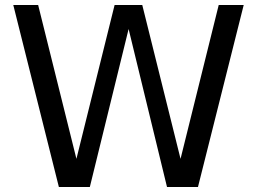

<svg xmlns="http://www.w3.org/2000/svg" viewBox="-20 -749 1029 769"><path d="M33.2 -729H132.8L286.1 -112.8L439 -729H549.8L703.1 -112.8L856 -729H956.1L772.9 0H648.9L495.1 -632.8L339.8 0H215.8Z"/></svg>

Font: Pangururan
Style: Regular
Weight: 400
Designer: Uli Kozok
Foundry: Michael Everson and Uli Kozok
Version: Version 1.005